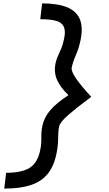

<svg xmlns="http://www.w3.org/2000/svg" viewBox="-20 -965 640 1130"><path d="M5 145 16 52Q107 52 153.5 23.5Q200 -5 216 -78Q223 -110 223 -133.5Q223 -157 223.5 -179Q224 -201 230 -227Q240 -274 275.5 -316Q311 -358 383 -405Q337 -448 316.5 -493.5Q296 -539 307 -593Q312 -616 321 -635.5Q330 -655 340 -678.5Q350 -702 357 -736Q367 -781 356 -806.5Q345 -832 311.5 -842Q278 -852 217 -852L228 -945Q320 -945 375.5 -922Q431 -899 450.5 -850.5Q470 -802 453 -724Q443 -678 426.5 -641Q410 -604 402 -567Q398 -546 427.5 -503Q457 -460 517 -395Q432 -332 383 -289.5Q334 -247 328 -221Q322 -190 322 -148Q322 -106 312 -59Q297 14 260 59Q223 104 160.5 124.5Q98 145 5 145Z"/></svg>

Font: Victor Mono Thin
Style: Italic
Weight: 100
Italic angle: -12°
Monospace: yes
Designer: Rune Bjørnerås
Version: Version 1.561;gftools[0.9.30]